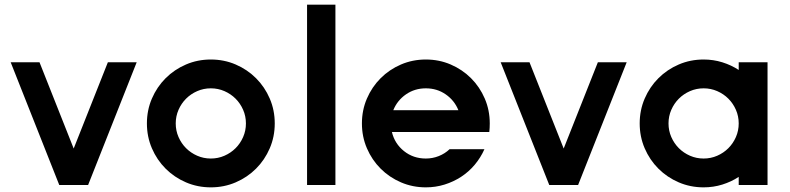

<svg xmlns="http://www.w3.org/2000/svg" viewBox="-20 -796 3397 826"><path d="M26 -528H150L297 -157L444 -528H568L359 0H235Z M887 -540Q944 -540 994 -518.5Q1044 -497 1081.5 -459.5Q1119 -422 1140.5 -372Q1162 -322 1162 -265Q1162 -208 1140.5 -158Q1119 -108 1081.5 -70.5Q1044 -33 994 -11.5Q944 10 887 10Q830 10 780 -11.5Q730 -33 692.5 -70.5Q655 -108 633.5 -158Q612 -208 612 -265Q612 -322 633.5 -372Q655 -422 692.5 -459.5Q730 -497 780 -518.5Q830 -540 887 -540ZM887 -416Q856 -416 828.5 -404Q801 -392 780.5 -371.5Q760 -351 748 -323.5Q736 -296 736 -265Q736 -234 748 -206.5Q760 -179 780.5 -158.5Q801 -138 828.5 -126Q856 -114 887 -114Q918 -114 945.5 -126Q973 -138 993.5 -158.5Q1014 -179 1026 -206.5Q1038 -234 1038 -265Q1038 -296 1026 -323.5Q1014 -351 993.5 -371.5Q973 -392 945.5 -404Q918 -416 887 -416Z M1301 -776H1423V0H1301Z M1812 -540Q1869 -540 1919 -518.5Q1969 -497 2006.5 -459.5Q2044 -422 2065.5 -372Q2087 -322 2087 -265Q2087 -255 2086.5 -246Q2086 -237 2085 -228H1666Q1678 -178 1718 -146Q1758 -114 1812 -114Q1841 -114 1867.5 -124.5Q1894 -135 1914 -154H2064Q2048 -118 2022.5 -87.5Q1997 -57 1964 -35.5Q1931 -14 1892.5 -2Q1854 10 1812 10Q1755 10 1705 -11.5Q1655 -33 1617.5 -70.5Q1580 -108 1558.5 -158Q1537 -208 1537 -265Q1537 -322 1558.5 -372Q1580 -422 1617.5 -459.5Q1655 -497 1705 -518.5Q1755 -540 1812 -540ZM1812 -416Q1764 -416 1726.5 -390Q1689 -364 1672 -322H1952Q1935 -364 1897.5 -390Q1860 -416 1812 -416Z M2134 -528H2258L2405 -157L2552 -528H2676L2467 0H2343Z M3007 -540Q3049 -540 3087.5 -528Q3126 -516 3158 -495V-528H3282V0H3158V-35Q3126 -14 3087.5 -2Q3049 10 3007 10Q2950 10 2900 -11.5Q2850 -33 2812.5 -70.5Q2775 -108 2753.5 -158Q2732 -208 2732 -265Q2732 -322 2753.5 -372Q2775 -422 2812.5 -459.5Q2850 -497 2900 -518.5Q2950 -540 3007 -540ZM3007 -416Q2976 -416 2948.5 -404Q2921 -392 2900.5 -371.5Q2880 -351 2868 -323.5Q2856 -296 2856 -265Q2856 -234 2868 -206.5Q2880 -179 2900.5 -158.5Q2921 -138 2948.5 -126Q2976 -114 3007 -114Q3038 -114 3065.5 -126Q3093 -138 3113.5 -158.5Q3134 -179 3146 -206.5Q3158 -234 3158 -265Q3158 -296 3146 -323.5Q3134 -351 3113.5 -371.5Q3093 -392 3065.5 -404Q3038 -416 3007 -416Z"/></svg>

Font: Afrihost Sans Med
Style: Regular
Weight: 500
Designer: Afrihost SP Pty Ltd
Version: Version 1.000